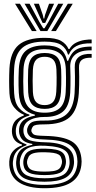

<svg xmlns="http://www.w3.org/2000/svg" viewBox="-20 -810 508 1020"><path d="M216.6 190Q128.9 190 81.5 159.3Q34.1 128.7 29.4 67.3Q28.6 57.4 29.2 47.6Q29.8 37.9 31.7 29.1Q35.8 6 53.7 -11.9Q71.7 -29.8 96.7 -37.3V-42.3Q72 -49.9 59.8 -64Q47.5 -78.1 44 -101Q43.2 -106 43.2 -113.2Q43.2 -120.3 44 -126.5Q47.5 -153.2 62.6 -169.6Q77.7 -185.9 106.2 -195.9V-201.1Q79.6 -210.5 56.2 -238.4Q32.8 -266.2 30.1 -314.5Q29.3 -332.5 28.9 -348.5Q28.5 -364.6 28.5 -380.2Q28.5 -395.8 28.9 -412Q29.3 -428.2 30.1 -446.1Q34.9 -533.7 79.4 -571.4Q124 -609 217.3 -609Q275.5 -609 303.8 -593.1Q332.2 -577.1 344 -549.8H349Q362 -572.4 384.4 -583.4Q406.8 -594.3 429.7 -597.6Q452.6 -600.8 466.9 -600V-579.9Q414.3 -580.7 385.8 -565.3Q357.4 -549.9 346.1 -520.4H341.1Q332.1 -553 305.4 -570.9Q278.7 -588.9 217.3 -588.9Q136.3 -588.9 97.8 -555.4Q59.3 -521.8 55.1 -445.5Q54.1 -422.3 53.6 -402.1Q53.2 -381.8 53.5 -361Q53.9 -340.2 55.1 -315.2Q58 -263.2 81 -236.6Q104 -210 136.2 -201.3V-196Q102.1 -186.4 85.3 -169.7Q68.6 -153.1 64.7 -127.2Q63.7 -120.6 63.8 -113.8Q63.9 -106.9 64.7 -100.4Q67.5 -80 80.2 -66.1Q93 -52.2 120.6 -43.2V-38.2Q89.7 -27.2 73.5 -10.8Q57.3 5.5 52 28.9Q49.6 38.4 48.7 47.8Q47.8 57.3 48.6 66.9Q54.2 123.1 95 147.7Q135.8 172.3 216.6 172.3Q299.7 172.3 340.8 147.8Q381.8 123.3 390.2 67.3Q391.6 58.5 391.5 48.9Q391.4 39.3 390 29.1Q383.4 -22.4 343.6 -44.6Q303.7 -66.8 221.3 -68.7Q185.7 -69.6 167.2 -73.3Q148.7 -76.9 140.4 -83.7Q132.1 -90.5 127.4 -100.3Q124.7 -105.6 124 -114Q123.3 -122.4 124.9 -127.5Q132.5 -153 150.6 -161.6Q168.7 -170.2 217.3 -169.5Q294.9 -168.5 333 -202.7Q371.1 -236.9 376.2 -314.7Q377.5 -337.7 378 -359.5Q378.5 -381.3 378.3 -403.9Q378.1 -426.6 377.1 -452.3Q375.7 -488.1 398.1 -506.9Q420.5 -525.8 466.9 -523.5V-503.4Q430.9 -504.4 414.8 -492Q398.7 -479.7 399.7 -450Q400.6 -425.9 400.8 -403.4Q401 -380.8 400.5 -358.8Q400.1 -336.7 398.7 -314.3Q392.9 -226.5 350.9 -188Q309 -149.5 217.3 -149.3Q188.5 -149.3 174.6 -146.9Q160.8 -144.4 155.6 -138.6Q150.4 -132.7 147.2 -122.3Q146.6 -120.5 146.5 -116.1Q146.5 -111.7 148.4 -108.4Q152.4 -100.6 158 -96.4Q163.5 -92.2 177.7 -90.5Q191.8 -88.7 221.5 -88Q313.7 -86.2 359.3 -60Q404.9 -33.8 412.3 29.1Q413.6 39.1 413.6 48.4Q413.6 57.6 412.3 67.3Q404.8 129.3 357 159.6Q309.1 190 216.6 190ZM216.6 137Q266.4 137 293.7 128.6Q321 120.1 333 104.4Q345 88.7 348.6 67.3Q350 60.2 349.8 50.6Q349.7 40.9 347.5 28.7Q344.3 5.8 329.1 -7.5Q313.9 -20.7 287.1 -27.2Q260.3 -33.6 221.5 -35.6Q161.5 -39 130.4 -23.9Q99.3 -8.8 88.6 29.2Q85.9 38.3 85.3 48Q84.8 57.7 86.2 67.8Q91.4 107.6 123.6 122.3Q155.8 137 216.6 137ZM216.6 120.1Q160 120.1 134.6 108.1Q109.2 96.1 104.9 67.4Q103.2 57.9 103.9 47.6Q104.7 37.3 107.3 28.9Q115.3 -0.3 141.8 -10.9Q168.3 -21.4 222.4 -20.2Q255.2 -19.5 277.1 -14.9Q299 -10.4 311.4 0Q323.9 10.4 327.7 28.9Q330.4 38.8 330.5 48.3Q330.5 57.7 328.4 67.1Q322.4 97.2 296.6 108.7Q270.7 120.1 216.6 120.1ZM216.6 101.7Q243.3 101.7 261.7 99Q280.2 96.4 291.1 89Q302 81.6 305.9 67.4Q309.8 57.9 309.6 48.4Q309.5 39 305.1 29.1Q302 17.3 291.4 11.1Q280.9 4.8 263.4 2.2Q246 -0.4 221.5 -1Q176.5 -2.4 155.5 4.8Q134.5 12.1 129.6 28.5Q124.4 38.3 123.5 48.3Q122.7 58.4 126.3 67.4Q131.7 87.6 152.8 94.6Q173.8 101.7 216.6 101.7ZM216.6 155.4Q141.6 155.4 106.4 135.9Q71.1 116.4 66.2 68.1Q65.2 57.9 65.8 48.5Q66.3 39.1 68.4 28.9Q73.8 0 93.5 -16.3Q113.1 -32.7 151.6 -40.6V-45.6Q120.2 -50.2 104.2 -63.1Q88.2 -75.9 82.4 -100.7Q81.1 -107.3 80.9 -113Q80.7 -118.7 81.6 -127.2Q84.6 -154.8 105.3 -171.6Q125.9 -188.4 165.4 -195.6V-200.7Q125.9 -210.7 104.3 -237.1Q82.8 -263.5 79.8 -317.6Q78.9 -337.3 78.5 -356.8Q78.1 -376.3 78.5 -397.5Q78.9 -418.7 80 -443.4Q83.6 -511.5 116.9 -540.1Q150.2 -568.8 217.3 -568.8Q272.7 -568.8 299.6 -549.8Q326.5 -530.8 337 -486.9H342Q352.5 -514.7 367.1 -531.4Q381.7 -548 405.6 -555.3Q429.4 -562.5 466.9 -562.6V-542.5Q409.2 -544.5 379.7 -519.9Q350.1 -495.4 353.3 -447.9Q354.4 -427.6 354.5 -403.6Q354.6 -379.5 354.3 -356.9Q354 -334.3 353.1 -318.1Q348.4 -245.8 314.1 -216.9Q279.7 -187.9 217.3 -188.7Q192.6 -189.2 168.7 -183.5Q144.8 -177.8 127.7 -165.3Q110.6 -152.7 105.8 -132Q104.2 -125.1 104.4 -116.3Q104.5 -107.5 106 -101.5Q113.4 -72.8 139.9 -64.1Q166.4 -55.3 221.7 -54Q268.2 -53.2 300.3 -43.4Q332.3 -33.7 350.3 -15.6Q368.2 2.6 371.7 29.3Q373.3 39.6 373.4 49.1Q373.5 58.6 371.9 67.5Q364.1 114.7 326.6 135.1Q289.1 155.4 216.6 155.4ZM217.3 -211.3Q271.1 -211.3 298.1 -236.2Q325.1 -261 328.9 -319.6Q330 -336.7 330.4 -356.5Q330.8 -376.4 330.7 -398.1Q330.7 -419.9 329.7 -442.4Q326.9 -503.4 297.6 -526Q268.3 -548.7 217.3 -548.7Q162.2 -548.7 135.1 -524.1Q108 -499.5 104.8 -441.8Q103.3 -409.7 103.4 -378.3Q103.5 -346.8 104.8 -318.8Q107.9 -262.8 135.1 -237.1Q162.3 -211.3 217.3 -211.3ZM217.3 -231.5Q175.7 -231.5 154.1 -251.5Q132.4 -271.6 129.7 -320.2Q128.3 -350.5 128.4 -380.8Q128.5 -411.1 129.7 -440.1Q132.4 -488.5 153.8 -508.5Q175.2 -528.5 217.3 -528.5Q260.1 -528.5 281.3 -508.7Q302.5 -488.8 304.8 -441.4Q305.7 -420.8 305.8 -400.5Q305.9 -380.1 305.5 -360.2Q305.1 -340.3 303.9 -320.7Q300.9 -272.3 279.6 -251.9Q258.2 -231.5 217.3 -231.5ZM217.3 -251.6Q245.6 -251.6 261.1 -267.5Q276.5 -283.4 279 -322.8Q280.1 -341.3 280.5 -360.2Q280.9 -379.1 280.8 -399Q280.7 -418.9 279.8 -440.2Q278.1 -477.6 262.6 -493Q247.2 -508.4 217.3 -508.4Q187.7 -508.4 172.2 -492.7Q156.8 -477.1 154.7 -439Q153.5 -409.6 153.4 -380.5Q153.3 -351.5 154.7 -321.6Q156.8 -283.1 172.4 -267.3Q188 -251.6 217.3 -251.6ZM59.9 -790.3H85.9L174.8 -644.8H149.6ZM110.3 -790.3H137L188.7 -694.4L209.8 -660H216.6L237.7 -694.2L289.4 -790.3H316.2L231.3 -644.8H195.1ZM159.8 -790.3H186.5L207.3 -730.8L211.4 -711.4H215L219.3 -730.8L240.7 -790.3H267.5L233.7 -716.8L220.1 -688.3H206.4L192.9 -716.8ZM340.5 -790.3H366.5L276.8 -644.8H251.7Z"/></svg>

Font: Big Shoulders Inline Thin
Style: Regular
Weight: 100
Designer: Patric King
Foundry: XO Type Co
Version: Version 2.002